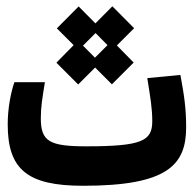

<svg xmlns="http://www.w3.org/2000/svg" viewBox="-20 -596 626 620"><path d="M248.5 3.9C521.5 3.9 581.1 -63.5 581.1 -185.1C581.1 -246.1 574.7 -288.6 562.5 -354L455.6 -343.8C465.8 -280.3 471.7 -245.1 471.7 -204.6C471.7 -141.1 439 -123.5 258.3 -123.5C139.2 -123.5 111.8 -139.6 111.8 -214.4C111.8 -251.5 116.7 -278.8 125 -330.6H26.4C14.2 -294.4 4.9 -244.6 4.9 -194.3C4.9 -48.3 68.8 3.9 248.5 3.9ZM232.4 -323.2 287.1 -377.9 341.3 -323.7 411.6 -394 357.4 -449.2 413.1 -504.9 342.8 -575.7 288.1 -520.5 233.9 -575.2 163.6 -504.4 217.8 -450.2 162.1 -393.6ZM286.6 -409.7 248 -448.7 288.6 -489.3 327.1 -450.2Z"/></svg>

Font: Cascadia Code PL SemiBold
Style: Regular
Weight: 600
Monospace: yes
Designer: Aaron Bell
Foundry: Saja Typeworks
Version: Version 2404.023